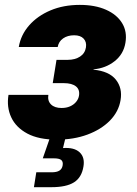

<svg xmlns="http://www.w3.org/2000/svg" viewBox="-20 -569 565 793"><path d="M214.8 7.8Q140.1 7.8 93 -17.3Q45.9 -42.5 26.4 -84.5Q6.8 -126.5 15.1 -177.2H179.7Q175.8 -152.3 190.7 -137.7Q205.6 -123 234.4 -123Q253.9 -123 269 -129.6Q284.2 -136.2 293.9 -147.7Q303.7 -159.2 306.2 -173.3Q310.5 -198.7 293.7 -212.2Q276.9 -225.6 243.7 -225.6H197.8L213.4 -321.8H259.3Q290 -321.8 310.5 -335.2Q331.1 -348.6 335 -373.5Q338.4 -395.5 325.4 -409.4Q312.5 -423.3 286.1 -423.3Q259.3 -423.3 240.7 -410.4Q222.2 -397.5 218.3 -375H57.6Q65.9 -424.8 100.3 -464.1Q134.8 -503.4 188.5 -526.1Q242.2 -548.8 309.6 -548.8Q372.6 -548.8 417.7 -528.8Q462.9 -508.8 484.4 -473.4Q505.9 -438 498 -392.1Q490.2 -345.2 453.4 -316.2Q416.5 -287.1 366.2 -282.7V-281.2Q430.7 -274.9 458.5 -240Q486.3 -205.1 478 -155.8Q470.2 -107.9 434.1 -71Q397.9 -34.2 341.3 -13.2Q284.7 7.8 214.8 7.8ZM120.1 204.1 129.9 142.6H192.9Q214.4 142.6 225.3 135.7Q236.3 128.9 238.8 113.8Q241.2 98.6 232.9 91.8Q224.6 85 202.6 85H156.7L193.4 -20.5H254.4L250.5 0L240.2 42.5Q286.1 39.1 308.6 59.8Q331.1 80.6 324.7 118.7Q317.4 164.1 285.6 184.1Q253.9 204.1 192.4 204.1Z"/></svg>

Font: Inter 17pt ExtraBold
Style: Italic
Weight: 800
Italic angle: -9.3988°
Version: Version 4.001;git-66647c0bb